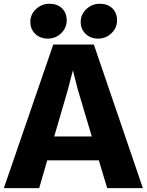

<svg xmlns="http://www.w3.org/2000/svg" viewBox="-22 -978 763 998"><path d="M181.6 0H-2L254.9 -746.6H465.8L720.7 0H535.2L491.7 -144.5H223.6ZM330.6 -511.2 259.8 -268.6H455.1L382.8 -511.2L356.9 -612.3ZM487.8 -777.3Q448.7 -777.3 423.1 -801.8Q397.5 -826.2 397.5 -864.3Q397.5 -903.3 427 -930.9Q456.5 -958.5 496.6 -958.5Q537.6 -958.5 562 -934.8Q586.4 -911.1 586.4 -872.1Q586.4 -833 557.4 -805.2Q528.3 -777.3 487.8 -777.3ZM226.6 -777.3Q187 -777.3 161.4 -801.8Q135.7 -826.2 135.7 -864.3Q135.7 -903.3 165.3 -930.9Q194.8 -958.5 234.9 -958.5Q275.9 -958.5 300.3 -934.8Q324.7 -911.1 324.7 -872.1Q324.7 -833 295.9 -805.2Q267.1 -777.3 226.6 -777.3Z"/></svg>

Font: HaufeMerriweatherSans
Style: Bold
Weight: 700
Designer: Eben Sorkin
Foundry: Eben Sorkin
Version: Version 1.56